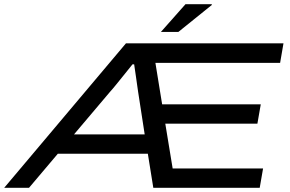

<svg xmlns="http://www.w3.org/2000/svg" viewBox="-60 -893 1378 913"><path d="M-40 0 539 -687H1288L1272 -594H679L711 -397H1180L1164 -305H726L761 -92H1191L1175 0H669L643 -162H215L78 0ZM292 -254H628L597 -455Q595 -467 592.5 -486Q590 -505 587 -525Q584 -545 581.5 -562.5Q579 -580 578 -587H570Q554 -567 533 -541Q512 -515 493 -491.5Q474 -468 462 -455ZM705 -741 822 -873H946L948 -870L788 -741Z"/></svg>

Font: Archivo Expanded
Style: Italic
Weight: 400
Width: 7
Italic angle: -10°
Designer: Hector Gatti
Foundry: Omnibus-Type
Version: Version 2.001